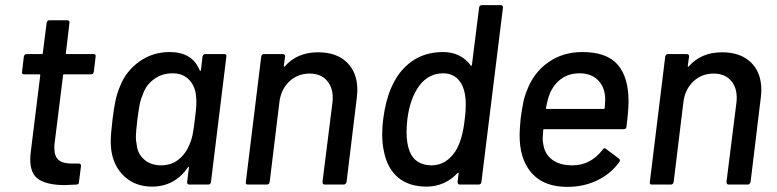

<svg xmlns="http://www.w3.org/2000/svg" viewBox="-20 -720 3031 749"><path d="M335 -430H230Q226 -430 226 -426L193 -161Q192 -154 192 -142Q192 -110 208.5 -96Q225 -82 259 -82H287Q292 -82 294.5 -79Q297 -76 296 -72L288 -10Q288 0 278 0Q246 2 233 2Q166 2 132 -19.5Q98 -41 98 -98Q98 -107 100 -127L137 -426Q137 -430 133 -430H74Q64 -430 66 -440L73 -499Q75 -509 84 -509H143Q147 -509 147 -513L162 -631Q164 -641 173 -641H243Q247 -641 249.5 -638Q252 -635 251 -631L237 -513Q236 -512 237 -510.5Q238 -509 240 -509H345Q355 -509 353 -499L346 -440Q344 -430 335 -430Z M781 -509H855Q865 -509 863 -499L803 -10Q803 -6 800 -3Q797 0 792 0H719Q710 0 710 -10L717 -66Q718 -69 716 -69.5Q714 -70 713 -67Q661 8 573 8Q509 8 466 -31Q423 -70 414 -135Q412 -157 412 -168Q412 -196 419 -254Q424 -297 430.5 -327Q437 -357 448 -383Q471 -442 523 -479.5Q575 -517 642 -517Q730 -517 759 -446Q760 -443 761.5 -443.5Q763 -444 764 -447L770 -499Q772 -509 781 -509ZM740 -253Q746 -295 746 -324Q746 -334 744 -352Q739 -388 715.5 -411Q692 -434 653 -434Q612 -434 580.5 -411Q549 -388 537 -351Q530 -336 526 -318Q522 -300 516 -255Q510 -203 510 -186Q510 -172 513 -158Q516 -121 542 -98Q568 -75 609 -75Q649 -75 677.5 -98.5Q706 -122 720 -158Q727 -174 731 -192.5Q735 -211 740 -253Z M1374 -369Q1374 -360 1372 -340L1332 -10Q1331 -6 1328 -3Q1325 0 1321 0H1247Q1238 0 1238 -10L1277 -321Q1278 -327 1278 -339Q1278 -381 1254 -407Q1230 -433 1188 -433Q1141 -433 1108.5 -402Q1076 -371 1070 -322L1032 -10Q1030 0 1021 0H947Q937 0 939 -10L999 -499Q1001 -509 1010 -509H1083Q1088 -509 1090.5 -506Q1093 -503 1092 -499L1087 -463Q1087 -461 1088.5 -460Q1090 -459 1091 -461Q1139 -516 1221 -516Q1293 -516 1333.5 -476.5Q1374 -437 1374 -369Z M1860 -700H1933Q1938 -700 1940.5 -697Q1943 -694 1942 -690L1858 -10Q1858 -6 1855 -3Q1852 0 1847 0H1774Q1765 0 1765 -10L1769 -43Q1770 -45 1768.5 -46Q1767 -47 1765 -45Q1741 -19 1710 -5.5Q1679 8 1645 8Q1575 8 1533 -27.5Q1491 -63 1478 -128Q1471 -157 1471 -196Q1471 -228 1475 -256Q1484 -327 1506 -377Q1534 -443 1585.5 -480Q1637 -517 1709 -517Q1743 -517 1770.5 -503.5Q1798 -490 1816 -465Q1818 -463 1819.5 -464Q1821 -465 1821 -467L1849 -690Q1849 -694 1852 -697Q1855 -700 1860 -700ZM1793 -255Q1797 -283 1797 -312Q1797 -355 1785 -383Q1762 -434 1709 -434Q1652 -434 1616 -386Q1579 -336 1569 -254Q1566 -227 1566 -205Q1566 -160 1578 -130Q1588 -103 1610 -89Q1632 -75 1664 -75Q1719 -75 1756 -129Q1784 -172 1793 -255Z M2424 -226Q2423 -216 2413 -216H2103Q2099 -216 2099 -212Q2097 -188 2097 -180Q2097 -170 2099 -160Q2104 -120 2133.5 -97.5Q2163 -75 2213 -75Q2284 -75 2331 -136Q2337 -146 2344 -139L2395 -101Q2401 -95 2396 -88Q2363 -42 2310 -16.5Q2257 9 2194 9Q2123 9 2079 -22.5Q2035 -54 2017 -114Q2007 -148 2007 -194Q2007 -213 2011 -257Q2016 -295 2021.5 -321Q2027 -347 2036 -368Q2062 -437 2119 -477Q2176 -517 2251 -517Q2347 -517 2389.5 -468Q2432 -419 2432 -325Q2432 -290 2424 -226ZM2125 -355Q2116 -333 2110 -299Q2109 -295 2113 -295H2335Q2339 -295 2339 -299Q2341 -323 2341 -331Q2341 -377 2314.5 -405.5Q2288 -434 2241 -434Q2199 -434 2169.5 -412.5Q2140 -391 2125 -355Z M2950 -369Q2950 -360 2948 -340L2908 -10Q2907 -6 2904 -3Q2901 0 2897 0H2823Q2814 0 2814 -10L2853 -321Q2854 -327 2854 -339Q2854 -381 2830 -407Q2806 -433 2764 -433Q2717 -433 2684.5 -402Q2652 -371 2646 -322L2608 -10Q2606 0 2597 0H2523Q2513 0 2515 -10L2575 -499Q2577 -509 2586 -509H2659Q2664 -509 2666.5 -506Q2669 -503 2668 -499L2663 -463Q2663 -461 2664.5 -460Q2666 -459 2667 -461Q2715 -516 2797 -516Q2869 -516 2909.5 -476.5Q2950 -437 2950 -369Z"/></svg>

Font: Barlow Medium
Style: Italic
Weight: 500
Italic angle: -7°
Designer: Jeremy Tribby
Foundry: Tribby Type
Version: Version 1.408